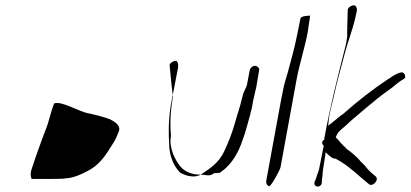

<svg xmlns="http://www.w3.org/2000/svg" viewBox="-20 -709 1540 720"><path d="M183 -321C211 -332 276 -290 312 -284C329 -281 378 -268 392 -262C407 -254 434 -240 426 -217C422 -207 419 -200 415 -191C409 -177 401 -168 393 -154C371 -118 345 -85 307 -67C285 -55 254 -41 224 -40C221 -37 98 -38 98 -38C98 -43 95 -47 95 -54C95 -60 96 -67 98 -73C108 -105 139 -192 151 -222C164 -253 169 -286 183 -321Z M616 -465C616 -465 627 -346 629 -349C619 -293 617 -246 621 -203C621 -201 619 -178 619 -178C620 -159 626 -138 632 -125C650 -86 672 -54 734 -54C748 -54 760 -49 771 -53C771 -52 787 -62 787 -61C785 -57 801 -62 804 -61C804 -60 819 -73 819 -72C850 -97 875 -138 889 -182C894 -195 899 -210 903 -224C912 -259 924 -294 929 -330C929 -330 934 -351 934 -352C936 -363 939 -372 941 -382C941 -383 952 -446 952 -447C952 -455 945 -462 936 -462C927 -462 919 -455 917 -447C916 -447 906 -387 905 -387C902 -378 896 -369 892 -357L886 -335C880 -306 869 -279 862 -251C850 -209 837 -176 821 -142C801 -99 769 -78 734 -55C709 -39 673 -51 655 -62C633 -85 619 -116 615 -154C612 -209 610 -268 625 -338C625 -339 648 -456 648 -457C649 -465 647 -481 639 -481C631 -481 617 -473 616 -465Z M989 -11C997 -9 1031 -74 1032 -82L1092 -410C1103 -470 1123 -529 1134 -589L1143 -650C1142 -651 1137 -650 1126 -649C1115 -648 1109 -644 1107 -641L1093 -572C1084 -527 1071 -482 1059 -437C1053 -415 1046 -396 1042 -374C1040 -371 980 -37 979 -34C976 -23 981 -13 989 -11Z M1284 -673C1284 -673 1281 -574 1282 -574C1281 -565 1280 -553 1276 -538C1248 -427 1218 -311 1196 -189L1197 -186C1186 -180 1185 -170 1194 -163C1194 -163 1176 -73 1176 -72C1172 -61 1168 -50 1164 -37L1159 -25C1156 -6 1183 -3 1187 -23C1186 -23 1188 -34 1187 -35C1189 -45 1190 -53 1190 -61C1189 -62 1202 -137 1201 -138C1209 -131 1217 -122 1226 -117C1233 -113 1235 -116 1242 -112C1289 -87 1324 -50 1364 -18C1378 -7 1404 -36 1388 -48L1375 -59C1366 -67 1358 -75 1351 -84C1354 -84 1326 -108 1329 -108C1315 -123 1296 -140 1279 -151C1281 -152 1264 -165 1265 -166C1256 -174 1248 -186 1239 -194C1246 -211 1248 -214 1265 -228C1278 -239 1289 -249 1298 -258L1356 -307C1381 -328 1410 -352 1436 -370C1457 -384 1471 -400 1493 -412C1501 -416 1501 -423 1497 -431C1491 -442 1479 -437 1468 -432L1453 -424C1446 -419 1441 -415 1435 -412C1376 -373 1319 -328 1266 -281C1252 -273 1222 -244 1210 -238C1213 -248 1212 -259 1214 -270C1218 -293 1226 -323 1231 -344C1243 -402 1262 -465 1276 -520C1286 -555 1302 -599 1310 -632C1310 -633 1318 -666 1318 -667C1320 -676 1316 -689 1307 -689C1298 -689 1286 -682 1284 -673Z"/></svg>

Font: Photofail
Style: It
Weight: 400
Foundry: Cannot Into Space Fonts
Version: Version 0.97